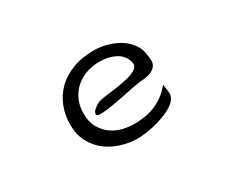

<svg xmlns="http://www.w3.org/2000/svg" viewBox="-88 -710 1176 997"><g transform="rotate(-30 500.0 -211.5)"><path d="M530.3 -467.3Q458.5 -467.3 402.8 -445.8Q345.2 -423.8 306.6 -385.3Q270.5 -348.6 251.2 -299.6Q231.9 -250.5 231.9 -194.3Q231.9 -133.8 255.4 -89.4Q279.3 -44.9 317.4 -15.6Q356 13.7 404.5 28.6Q453.1 43.5 502 43.5Q520 43.5 546.9 40Q573.7 36.6 595.7 31.7Q668.5 14.6 711.9 -11.7Q734.4 -24.9 747.3 -41.5Q760.3 -58.1 760.3 -77.1Q760.3 -92.8 757.3 -105.7Q754.4 -118.7 754.4 -132.8Q751 -130.4 743.7 -122.1Q708.5 -80.1 653.8 -55.4Q599.1 -30.8 521.5 -30.8Q490.2 -30.8 455.1 -39.3Q419.9 -47.9 390.1 -68.8Q360.8 -89.8 340.8 -123.5Q320.8 -157.2 320.8 -207.5Q320.8 -257.8 339.6 -295.4Q358.4 -333 388.2 -356.4Q417.5 -379.9 453.9 -390.9Q490.2 -401.9 525.4 -401.9Q579.6 -401.9 620.1 -380.9Q641.6 -370.1 655.8 -351.6Q670.4 -332.5 674.3 -307.6Q674.8 -305.2 674.8 -302.7Q674.8 -300.3 673.8 -296.9Q671.9 -286.1 661.1 -277.3Q647.9 -267.1 627 -259.8Q590.8 -248 528.8 -239.3Q503.9 -235.8 487.8 -233.9Q439.9 -228.5 422.9 -222.2Q419.4 -220.7 416.5 -219.2Q401.9 -212.4 384.3 -196.8Q373.5 -185.5 373.5 -172.9L377.4 -167.5Q380.9 -163.6 397 -163.6Q426.3 -163.6 466.3 -170.4Q506.3 -177.2 547.4 -185.5Q588.4 -193.8 615.2 -199Q642.1 -204.1 655.5 -205.8Q668.9 -207.5 678.2 -207.5Q712.9 -211.4 731 -221.2Q748.5 -231 756.1 -243.7Q763.7 -256.3 763.7 -270Q763.7 -285.2 760.3 -305.7Q755.9 -347.7 732.4 -377.9Q709 -408.7 675.3 -428.5Q641.6 -448.2 603 -457.8Q564.5 -467.3 530.3 -467.3Z"/></g></svg>

Font: Bakudai
Style: ExtraLight
Weight: 200
Version: Version 1.48